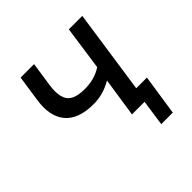

<svg xmlns="http://www.w3.org/2000/svg" viewBox="-166 -643 918 918"><g transform="rotate(-45 292.5 -184.5)"><path d="M418 132 437 0H355L366 -74H527L496 132ZM352 0 382 -199Q353 -182 322 -173Q291 -164 257 -164Q155 -164 110 -218Q65 -272 81 -373L100 -501H191L173 -380Q166 -335 173.5 -304Q181 -273 206.5 -259Q232 -245 278 -245Q311 -245 339 -252.5Q367 -260 394 -277L426 -501H517L444 0Z"/></g></svg>

Font: Nunitoga
Style: Medium Italic
Weight: 500
Italic angle: -9°
Designer: Vernon Adams
Foundry: Vernon Adams
Version: Version 1.0